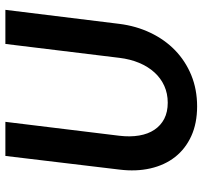

<svg xmlns="http://www.w3.org/2000/svg" viewBox="-40 -724 771 732"><g transform="rotate(-90 346.0 -357.5)"><path d="M321 -104Q356 -104 385.2 -117.2Q414.5 -130.5 436.5 -154.8Q458.5 -179 472.8 -213Q487 -247 492 -288.5L545 -723H675L621.5 -288.5Q613.5 -224.5 587.5 -170Q561.5 -115.5 520.8 -76Q480 -36.5 425.8 -14.2Q371.5 8 307 8Q242.5 8 193.8 -14.2Q145 -36.5 114 -76Q83 -115.5 70.5 -170Q58 -224.5 66 -288.5L118 -723H248L195 -289Q190 -247.5 195.8 -213.2Q201.5 -179 217.8 -154.8Q234 -130.5 259.8 -117.2Q285.5 -104 321 -104Z"/></g></svg>

Font: Lato 2
Style: Bold Italic
Weight: 700
Italic angle: -7°
Designer: Lukasz Dziedzic with Adam Twardoch and Botio Nikoltchev
Foundry: tyPoland Lukasz Dziedzic
Version: Version 2.015; 2015-08-06; http://www.latofonts.com/